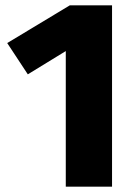

<svg xmlns="http://www.w3.org/2000/svg" viewBox="-20 -698 513 718"><path d="M399 -678V0H226V-507L84 -420L7 -537L241 -678Z"/></svg>

Font: FiraGO ExtraBold
Style: Regular
Weight: 800
Designer: bBox Type
Foundry: bBox Type GmbH
Version: Version 1.001;PS 001.001;hotconv 1.0.88;makeotf.lib2.5.64775